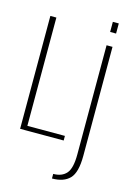

<svg xmlns="http://www.w3.org/2000/svg" viewBox="-141 -808 776 1109"><g transform="rotate(15 247.0 -253.5)"><path d="M33.5 0V-675H69.5V-27.5H294V0ZM285.5 229.5V202Q337 202 364 171.2Q391 140.5 391 57.5V-595.5H426.5V56.5Q426.5 156 391 192.8Q355.5 229.5 285.5 229.5ZM391 -735.5H426.5V-675H391Z"/></g></svg>

Font: Anybody ExtraLight
Style: Regular
Weight: 200
Designer: Tyler Finck
Foundry: Etcetera Type Company
Version: Version 1.010; ttfautohint (v1.8.3) -l 8 -r 50 -G 200 -x 14 